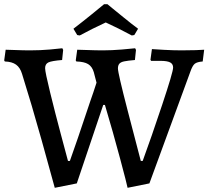

<svg xmlns="http://www.w3.org/2000/svg" viewBox="-27 -879 993 915"><path d="M78 -527Q69 -557 49.5 -571Q30 -585 -4 -586L-7 -591L0 -642Q13 -642 48 -640.5Q83 -639 117 -639Q164 -639 210.5 -643Q257 -647 270 -649L274 -641L269 -593Q219 -589 203.5 -581.5Q188 -574 188 -554Q188 -536 212 -438Q236 -340 262.5 -241Q289 -142 297 -112H306Q334 -189 403 -396Q418 -438 433 -485L420 -535Q412 -562 393 -573.5Q374 -585 337 -586L334 -591L341 -642Q355 -642 392 -640.5Q429 -639 464 -639Q505 -639 553.5 -643Q602 -647 617 -649L621 -641L616 -593Q581 -590 564.5 -586.5Q548 -583 541.5 -575Q535 -567 535 -553Q535 -531 581 -353.5Q627 -176 644 -112H653Q693 -221 745.5 -378.5Q798 -536 798 -557Q798 -574 784 -581.5Q770 -589 737 -589H693L690 -594L697 -645Q710 -644 754.5 -641.5Q799 -639 838 -639Q875 -639 905.5 -640Q936 -641 946 -642L939 -586Q912 -584 901 -575Q890 -566 880 -537L685 -5L581 16Q578 -1 545 -124.5Q512 -248 473 -379H465L339 -5L234 16Q220 -37 171.5 -210.5Q123 -384 78 -527ZM341 -712 323 -742Q366 -775 411 -811.5Q456 -848 469 -859H485L508 -840Q523 -828 561.5 -796.5Q600 -765 631 -742L613 -712L601 -710Q536 -745 477 -772Q410 -741 353 -710Z"/></svg>

Font: Alegreya Medium
Style: Regular
Weight: 500
Designer: Juan Pablo del Peral
Foundry: Huerta Tipografica
Version: Version 2.007; ttfautohint (v1.6)